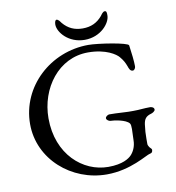

<svg xmlns="http://www.w3.org/2000/svg" viewBox="-90 -900 909 994"><g transform="rotate(-10 364.5 -403.0)"><path d="M297 -799C291 -807 283 -820 273 -820C267 -820 263 -809 263 -796C263 -756 315 -692 400 -692C485 -692 537 -756 537 -796C537 -809 537 -820 527 -820C517 -820 509 -807 503 -799C476 -767 443 -752 400 -752C357 -752 324 -767 297 -799ZM621 -624C619 -639 463 -663 413 -663C214 -663 45 -509 45 -311C45 -126 207 14 392 14C519 14 610 -50 630 -53C644 -55 644 -67 644 -72C644 -77 635 -82 631 -89C628 -95 625 -98 625 -105V-132C625 -157 626 -178 630 -207C634 -234 643 -248 672 -256C677 -257 693 -265 693 -274C693 -287 677 -290 672 -290C636 -290 618 -286 583 -286C528 -286 506 -290 457 -290C452 -290 437 -283 437 -273C437 -263 452 -256 457 -256C477 -256 538 -247 555 -225C559 -220 560 -209 560 -195C560 -177 558 -154 558 -137C558 -102 543 -75 528 -60C516 -48 483 -23 406 -23C273 -23 144 -134 144 -324C144 -482 249 -625 404 -625C499 -625 550 -588 563 -572C579 -553 586 -540 594 -519C598 -507 603 -492 617 -492C625 -492 632 -502 632 -512C632 -538 627 -582 621 -624Z"/></g></svg>

Font: EB Garamond 12
Style: Regular
Weight: 400
Version: Version 0.016+